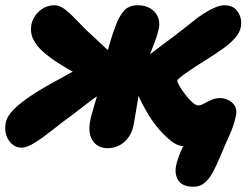

<svg xmlns="http://www.w3.org/2000/svg" viewBox="-27 -550 952 732"><path d="M711 162Q669 162 653.5 138.5Q638 115 644 84Q646 71 653 51Q660 31 671.5 6Q683 -19 700 -46L745 -20Q726 -7 711.5 0Q697 7 671 7Q646 7 612 -23.5Q578 -54 549 -97Q526 -132 508.5 -168.5Q491 -205 485 -233Q484 -241 480 -249Q476 -257 478 -264Q481 -281 494 -297.5Q507 -314 528 -330Q550 -347 574.5 -365.5Q599 -384 623 -402Q647 -420 669.5 -437.5Q692 -455 712 -471Q730 -486 751.5 -499.5Q773 -513 793 -521.5Q813 -530 828 -530Q864 -530 880.5 -504Q897 -478 891 -446Q886 -423 867 -402.5Q848 -382 819.5 -362Q791 -342 759 -322Q736 -308 716.5 -295Q697 -282 682 -271.5Q667 -261 658.5 -253.5Q650 -246 649 -244Q648 -240 653.5 -229Q659 -218 668.5 -204.5Q678 -191 689 -178Q700 -165 710.5 -156.5Q721 -148 729 -148Q738 -148 750.5 -155Q763 -162 778.5 -169Q794 -176 813 -176Q826 -176 842 -169Q858 -162 867.5 -147.5Q877 -133 873 -111Q865 -72 848 -35Q831 2 810 53Q797 84 783.5 108.5Q770 133 752.5 147.5Q735 162 711 162ZM55 13Q34 13 18.5 -1Q3 -15 -3.5 -36.5Q-10 -58 -5 -82Q0 -108 27 -134.5Q54 -161 98 -189.5Q142 -218 200 -249Q242 -272 262.5 -283.5Q283 -295 292 -300.5Q301 -306 307 -308L329 -240Q322 -243 304.5 -250Q287 -257 260.5 -271Q234 -285 196 -309Q163 -330 137.5 -352.5Q112 -375 99.5 -401Q87 -427 93 -458Q97 -476 109 -492.5Q121 -509 139.5 -519.5Q158 -530 181 -530Q202 -530 225 -511Q248 -492 273 -465Q298 -438 325 -414Q344 -397 365 -376.5Q386 -356 407 -344L376 -201Q343 -185 317 -164.5Q291 -144 254 -116Q214 -87 176.5 -57Q139 -27 107.5 -7Q76 13 55 13ZM383 15Q359 15 341.5 2.5Q324 -10 317 -34.5Q310 -59 318 -96Q321 -110 328.5 -134.5Q336 -159 345.5 -192.5Q355 -226 363 -267Q368 -294 376 -326.5Q384 -359 394 -393Q404 -427 416 -457Q426 -485 444.5 -507.5Q463 -530 498 -530Q526 -530 546 -518Q566 -506 574.5 -486.5Q583 -467 579 -443Q573 -415 558.5 -378Q544 -341 530 -304Q516 -267 511 -239Q508 -224 504 -201Q500 -178 496 -153Q492 -128 488 -106Q484 -84 482 -71Q473 -31 446 -8Q419 15 383 15Z"/></svg>

Font: Shantell Sans ExtraBold
Style: Italic
Weight: 800
Italic angle: -11°
Designer: Stephen Nixon, Anya Danilova, Shantell Martin
Foundry: Arrow Type
Version: Version 1.011;[c5ecc13dd]